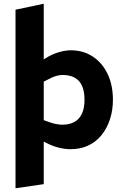

<svg xmlns="http://www.w3.org/2000/svg" viewBox="-20 -790 664 1027"><path d="M357 8Q326 8 293 -0.5Q260 -9 231 -24L170 -54L203 -151L243 -137Q262 -130 280 -126.5Q298 -123 314 -123Q352 -123 378.5 -138Q405 -153 418.5 -182.5Q432 -212 432 -256Q432 -301 419 -330.5Q406 -360 379.5 -374.5Q353 -389 315 -389Q298 -389 279.5 -383.5Q261 -378 241 -367L205 -349L175 -450L225 -479Q258 -500 293.5 -510.5Q329 -521 359 -521Q426 -521 477 -487Q528 -453 556 -393.5Q584 -334 584 -256Q584 -201 568.5 -153Q553 -105 524 -68.5Q495 -32 453 -12Q411 8 357 8ZM63 217V-738L214 -770V195Z"/></svg>

Font: REM SemiBold
Style: Regular
Weight: 600
Designer: Octavio Pardo
Foundry: Ashler Design
Version: Version 1.005;gftools[0.9.28]